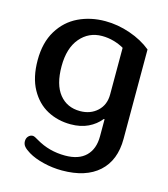

<svg xmlns="http://www.w3.org/2000/svg" viewBox="-110 -587 796 910"><g transform="rotate(15 288.0 -132.5)"><path d="M112 196Q92 184 82.5 173Q73 162 73 147Q73 132 82 122.5Q91 113 103 113Q108 113 115 116.5Q122 120 132 126Q196 164 274 164Q341 164 376 129.5Q411 95 411 33V-51H407Q383 -21 346.5 -3.5Q310 14 261 14Q198 14 146.5 -13.5Q95 -41 63.5 -98Q32 -155 32 -240Q32 -326 68 -385Q104 -444 163.5 -472.5Q223 -501 295 -501Q356 -501 417 -480Q478 -459 522 -423V16Q522 121 458.5 178.5Q395 236 278 236Q232 236 187 225Q142 214 112 196ZM406 -171V-400Q384 -413 356 -421Q328 -429 298 -429Q233 -429 191 -379.5Q149 -330 149 -241Q149 -151 186.5 -104.5Q224 -58 288 -58Q339 -58 372.5 -89Q406 -120 406 -171Z"/></g></svg>

Font: Maitree Semibold
Style: Regular
Weight: 600
Designer: CadsonDemak Team
Foundry: CadsonDemak
Version: Version 1.000